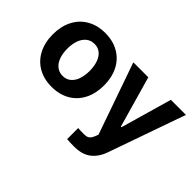

<svg xmlns="http://www.w3.org/2000/svg" viewBox="-122 -859 1380 1380"><g transform="rotate(45 567.5 -169.0)"><path d="M34.8 -263.2Q34.8 -345.3 66.5 -407Q98.1 -468.8 157.2 -502.9Q216.2 -537.1 295.2 -537.1Q374.3 -537.1 433.4 -502.9Q492.5 -468.8 523.9 -407Q555.4 -345.3 555.4 -263.2Q555.4 -182.2 523.9 -120.2Q492.5 -58.2 433.4 -24Q374.3 10.2 295.2 10.2Q216.2 10.2 157.2 -24Q98.1 -58.2 66.5 -120.2Q34.8 -182.2 34.8 -263.2ZM408.4 -264.4Q408.4 -311.3 395.7 -348.1Q383 -385 357.8 -406Q332.6 -427 296.3 -427Q259.5 -427 233.5 -406Q207.6 -385 194.4 -348.4Q181.3 -311.9 181.3 -264.4Q181.3 -216.9 194.4 -180.2Q207.6 -143.6 233.5 -122.6Q259.5 -101.6 296.3 -101.6Q332.6 -101.6 357.8 -122.6Q383 -143.6 395.7 -180.5Q408.4 -217.4 408.4 -264.4ZM640.3 196.7V83.9L664.8 85.5Q679.8 85.9 699 85.9Q716.6 85.9 728.3 82.9Q740 79.9 750.3 69.2Q760.6 58.5 768.3 37.3L777.3 15L586.5 -530.3H738.6L849.9 -139.8H855.8L967.7 -530.3H1120.9L913.9 57.9Q889.9 125.5 842 162.4Q794.1 199.2 713.7 199.2Q671.2 199.2 640.3 196.7Z"/></g></svg>

Font: Pretendard GOV Variable
Style: Regular
Weight: 400
Designer: Base glyphs from Inter by Rasmus Andersson; Hangul glyphs from Noto Sans CJK(Source Han Sans) by Jang Soo-young and Kang
Foundry: Kil Hyung-jin
Version: Version 1.307;Glyphs 3.2 (3192)